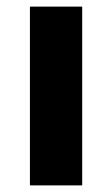

<svg xmlns="http://www.w3.org/2000/svg" viewBox="-20 -560 339 580"><path d="M228.3 -540V0H70.4V-540Z"/></svg>

Font: Pathway Extreme 8pt Thin
Style: Regular
Weight: 100
Designer: Eduardo Rodriguez Tunni
Foundry: Eduardo Rodriguez Tunni
Version: Version 1.000